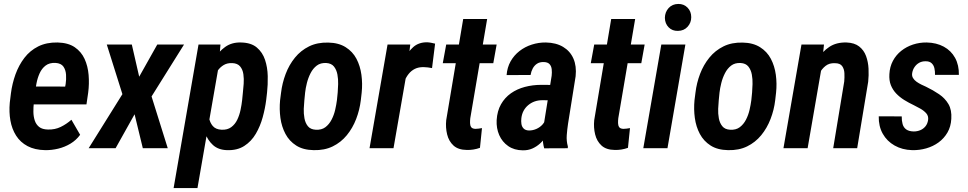

<svg xmlns="http://www.w3.org/2000/svg" viewBox="-20 -755 4929 978"><path d="M210 9.8Q157.2 8.8 120.4 -10.7Q83.5 -30.3 62 -64.2Q40.5 -98.1 33 -141.1Q25.4 -184.1 29.8 -231.9L35.6 -279.3Q42 -329.1 58.8 -376Q75.7 -422.9 104.2 -460.2Q132.8 -497.6 174.8 -518.6Q216.8 -539.6 273.4 -538.6Q327.6 -537.1 360.8 -514.4Q394 -491.7 410.9 -454.8Q427.7 -418 431.4 -373Q435.1 -328.1 429.2 -283.2L420.4 -223.1H81.5L97.7 -314.5L312 -314L314.5 -327.6Q317.9 -350.1 316.4 -374.3Q314.9 -398.4 303.2 -415.5Q291.5 -432.6 262.7 -434.6Q231.9 -436 212.4 -421.1Q192.9 -406.2 181.9 -381.8Q170.9 -357.4 165.8 -330.1Q160.6 -302.7 158.2 -279.3L152.3 -231.4Q149.9 -208.5 150.1 -185.1Q150.4 -161.6 157 -141.4Q163.6 -121.1 179.4 -108.4Q195.3 -95.7 224.6 -95.2Q259.8 -94.2 289.1 -108.4Q318.4 -122.6 343.8 -145L388.2 -68.4Q368.2 -41 339.1 -23.4Q310.1 -5.9 276.6 2.2Q243.2 10.3 210 9.8Z M651.4 -528.3 689 -364.3 781.2 -528.3H917.5L752 -263.7L834.5 0H707.5L665.5 -172.9L568.8 0H431.6L603.5 -275.4L523.9 -528.3Z M1094.2 -419.9 985.8 203.1H864.3L991.2 -528.3H1103ZM1340.3 -283.7 1335.9 -245.6Q1330.6 -203.1 1318.1 -157.7Q1305.7 -112.3 1283 -73.5Q1260.3 -34.7 1224.1 -11.5Q1188 11.7 1135.7 9.8Q1091.8 8.3 1064.9 -16.1Q1038.1 -40.5 1024.7 -77.6Q1011.2 -114.7 1007.3 -155.8Q1003.4 -196.8 1005.9 -231L1013.2 -290Q1020 -328.6 1033.4 -371.8Q1046.9 -415 1070.1 -453.4Q1093.3 -491.7 1127 -515.9Q1160.6 -540 1207.5 -538.6Q1259.3 -537.6 1288.3 -512.9Q1317.4 -488.3 1330.1 -450Q1342.8 -411.6 1343.8 -367.4Q1344.7 -323.2 1340.3 -283.7ZM1213.4 -245.1 1217.3 -284.7Q1219.2 -303.2 1221.2 -328.1Q1223.1 -353 1219.7 -377Q1216.3 -400.9 1203.1 -416.7Q1189.9 -432.6 1162.6 -433.6Q1137.7 -434.6 1119.6 -423.8Q1101.6 -413.1 1089.1 -395.5Q1076.7 -377.9 1068.8 -356.7Q1061 -335.4 1057.6 -314.9L1042 -206.1Q1040.5 -181.6 1044.7 -156.2Q1048.8 -130.9 1063.7 -113.3Q1078.6 -95.7 1108.4 -94.2Q1138.2 -92.8 1157.7 -107.2Q1177.2 -121.6 1188.5 -145Q1199.7 -168.5 1205.3 -195.3Q1210.9 -222.2 1213.4 -245.1Z M1406.7 -244.6 1411.6 -282.7Q1417.5 -332 1435.1 -378.4Q1452.6 -424.8 1482.4 -461.4Q1512.2 -498 1554.4 -518.8Q1596.7 -539.6 1652.3 -538.1Q1705.1 -537.1 1740.7 -514.6Q1776.4 -492.2 1795.7 -455.6Q1814.9 -418.9 1821 -374Q1827.1 -329.1 1822.3 -283.2L1817.9 -244.6Q1812 -195.3 1794.2 -148.9Q1776.4 -102.5 1746.6 -66.2Q1716.8 -29.8 1674.8 -9.3Q1632.8 11.2 1577.6 9.8Q1523.9 8.8 1488.8 -13.7Q1453.6 -36.1 1434.1 -72.8Q1414.6 -109.4 1408.4 -154.1Q1402.3 -198.7 1406.7 -244.6ZM1534.2 -283.2 1530.3 -243.7Q1528.3 -225.6 1527.3 -200.9Q1526.4 -176.3 1530.8 -152.3Q1535.2 -128.4 1548.3 -112.1Q1561.5 -95.7 1587.9 -94.2Q1617.7 -92.3 1637.2 -106.9Q1656.7 -121.6 1668.9 -145.3Q1681.2 -168.9 1687.3 -195.6Q1693.4 -222.2 1696.3 -245.1L1700.2 -284.2Q1701.7 -301.8 1702.4 -326.7Q1703.1 -351.6 1698.7 -375.5Q1694.3 -399.4 1681.2 -416Q1668 -432.6 1641.6 -434.1Q1612.8 -435.5 1593.5 -420.9Q1574.2 -406.2 1562 -382.3Q1549.8 -358.4 1543.2 -332Q1536.6 -305.7 1534.2 -283.2Z M2056.2 -412.1 1984.4 0H1862.3L1954.1 -528.3H2069.8ZM2196.3 -532.7 2180.7 -408.2Q2169.9 -410.2 2159.2 -411.6Q2148.4 -413.1 2138.2 -413.1Q2112.3 -413.6 2093.5 -404.3Q2074.7 -395 2061.5 -378.4Q2048.3 -361.8 2040 -340.8Q2031.7 -319.8 2026.9 -297.9L2002.9 -301.8Q2006.8 -333 2015.6 -373.8Q2024.4 -414.6 2041 -452.9Q2057.6 -491.2 2085.4 -515.6Q2113.3 -540 2155.8 -539.6Q2166.5 -539.1 2176.3 -537.1Q2186 -535.2 2196.3 -532.7Z M2509.8 -528.3 2492.7 -433.1H2235.4L2252.9 -528.3ZM2339.4 -658.2H2461.4L2375.5 -152.8Q2374 -140.1 2374.3 -127.9Q2374.5 -115.7 2380.1 -107.4Q2385.7 -99.1 2401.9 -98.6Q2410.2 -98.6 2418.5 -99.9Q2426.8 -101.1 2435.1 -102.5L2424.8 -2Q2408.2 3.9 2391.6 6.6Q2375 9.3 2357.4 8.8Q2314 8.3 2290 -13.7Q2266.1 -35.6 2257.6 -70.3Q2249 -105 2252.9 -143.1Z M2749 -114.3 2790 -369.1Q2792 -385.7 2790.3 -401.9Q2788.6 -418 2779.3 -428.2Q2770 -438.5 2749.5 -439Q2729 -439.5 2715.3 -430.4Q2701.7 -421.4 2693.6 -406.2Q2685.5 -391.1 2682.6 -373L2560.5 -372.6Q2563.5 -411.6 2580.8 -442.4Q2598.1 -473.1 2626 -494.9Q2653.8 -516.6 2688.7 -527.8Q2723.6 -539.1 2760.7 -538.6Q2812.5 -537.6 2848.4 -516.1Q2884.3 -494.6 2900.9 -456.5Q2917.5 -418.5 2912.1 -366.7L2873.5 -125Q2869.1 -96.2 2866.9 -66.4Q2864.7 -36.6 2872.6 -8.8L2872.1 0L2752 0.5Q2744.1 -27.3 2744.9 -56.6Q2745.6 -85.9 2749 -114.3ZM2800.8 -322.3 2788.1 -244.1 2742.7 -244.6Q2721.7 -244.6 2703.6 -238.3Q2685.5 -231.9 2670.9 -219.7Q2656.2 -207.5 2647.2 -190.9Q2638.2 -174.3 2635.7 -153.3Q2633.8 -137.7 2636 -123.5Q2638.2 -109.4 2647.5 -100.1Q2656.7 -90.8 2674.8 -90.3Q2694.3 -90.3 2712.9 -98.6Q2731.4 -106.9 2744.4 -121.8Q2757.3 -136.7 2760.3 -156.7L2781.7 -105.5Q2773.9 -82 2761.2 -61Q2748.5 -40 2730.7 -23.9Q2712.9 -7.8 2691.2 1.7Q2669.4 11.2 2642.6 10.7Q2599.1 10.3 2568.6 -11Q2538.1 -32.2 2522.9 -66.9Q2507.8 -101.6 2509.8 -143.1Q2512.7 -189.9 2532 -223.9Q2551.3 -257.8 2582.5 -279.8Q2613.8 -301.8 2653.6 -312.3Q2693.4 -322.8 2736.8 -322.8Z M3263.7 -528.3 3246.6 -433.1H2989.3L3006.8 -528.3ZM3093.3 -658.2H3215.3L3129.4 -152.8Q3127.9 -140.1 3128.2 -127.9Q3128.4 -115.7 3134 -107.4Q3139.6 -99.1 3155.8 -98.6Q3164.1 -98.6 3172.4 -99.9Q3180.7 -101.1 3189 -102.5L3178.7 -2Q3162.1 3.9 3145.5 6.6Q3128.9 9.3 3111.3 8.8Q3067.9 8.3 3043.9 -13.7Q3020 -35.6 3011.5 -70.3Q3002.9 -105 3006.8 -143.1Z M3471.2 -528.3 3379.9 0H3256.8L3348.6 -528.3ZM3366.7 -664.1Q3367.2 -693.4 3385.7 -713.9Q3404.3 -734.4 3434.6 -734.9Q3463.4 -735.4 3482.2 -716.1Q3501 -696.8 3501 -667.5Q3501 -639.2 3482.4 -618.7Q3463.9 -598.1 3433.6 -597.7Q3404.8 -596.7 3386 -615.7Q3367.2 -634.8 3366.7 -664.1Z M3517.6 -244.6 3522.5 -282.7Q3528.3 -332 3545.9 -378.4Q3563.5 -424.8 3593.3 -461.4Q3623 -498 3665.3 -518.8Q3707.5 -539.6 3763.2 -538.1Q3815.9 -537.1 3851.6 -514.6Q3887.2 -492.2 3906.5 -455.6Q3925.8 -418.9 3931.9 -374Q3938 -329.1 3933.1 -283.2L3928.7 -244.6Q3922.9 -195.3 3905 -148.9Q3887.2 -102.5 3857.4 -66.2Q3827.6 -29.8 3785.6 -9.3Q3743.7 11.2 3688.5 9.8Q3634.8 8.8 3599.6 -13.7Q3564.5 -36.1 3544.9 -72.8Q3525.4 -109.4 3519.3 -154.1Q3513.2 -198.7 3517.6 -244.6ZM3645 -283.2 3641.1 -243.7Q3639.2 -225.6 3638.2 -200.9Q3637.2 -176.3 3641.6 -152.3Q3646 -128.4 3659.2 -112.1Q3672.4 -95.7 3698.7 -94.2Q3728.5 -92.3 3748 -106.9Q3767.6 -121.6 3779.8 -145.3Q3792 -168.9 3798.1 -195.6Q3804.2 -222.2 3807.1 -245.1L3811 -284.2Q3812.5 -301.8 3813.2 -326.7Q3814 -351.6 3809.6 -375.5Q3805.2 -399.4 3792 -416Q3778.8 -432.6 3752.4 -434.1Q3723.6 -435.5 3704.3 -420.9Q3685.1 -406.2 3672.9 -382.3Q3660.6 -358.4 3654.1 -332Q3647.5 -305.7 3645 -283.2Z M4164.6 -408.7 4093.8 0H3970.7L4062.5 -528.3H4177.2ZM4123.5 -282.2 4093.3 -281.2Q4097.2 -323.2 4109.4 -368.7Q4121.6 -414.1 4145 -453.1Q4168.5 -492.2 4204.3 -516.1Q4240.2 -540 4292 -538.6Q4332.5 -537.1 4356.4 -518.3Q4380.4 -499.5 4391.4 -469.7Q4402.3 -439.9 4404.1 -405.5Q4405.8 -371.1 4402.3 -338.4L4346.2 0H4224.1L4280.3 -339.8Q4282.2 -360.8 4281.2 -382.1Q4280.3 -403.3 4269.8 -418.2Q4259.3 -433.1 4232.9 -433.1Q4204.6 -434.6 4185.3 -419.4Q4166 -404.3 4153.6 -380.4Q4141.1 -356.4 4134.3 -330.1Q4127.4 -303.7 4123.5 -282.2Z M4707.5 -143.6Q4710.4 -164.1 4698 -178Q4685.5 -191.9 4667.5 -201.9Q4649.4 -211.9 4634.8 -219.2Q4608.9 -231.4 4585.7 -245.8Q4562.5 -260.3 4544.9 -278.8Q4527.3 -297.4 4517.8 -321.3Q4508.3 -345.2 4510.3 -377.4Q4512.2 -415 4528.3 -445.1Q4544.4 -475.1 4570.8 -496.1Q4597.2 -517.1 4630.6 -528.1Q4664.1 -539.1 4700.2 -538.6Q4750 -537.6 4787.4 -517.3Q4824.7 -497.1 4845 -460.2Q4865.2 -423.3 4864.3 -373.5H4742.7Q4743.2 -391.1 4739.7 -407Q4736.3 -422.9 4725.3 -433.1Q4714.4 -443.4 4693.8 -442.9Q4675.8 -442.9 4661.9 -435.1Q4647.9 -427.2 4638.7 -413.8Q4629.4 -400.4 4626.5 -383.3Q4624 -368.7 4630.6 -357.7Q4637.2 -346.7 4648.7 -338.6Q4660.2 -330.6 4673.1 -324.2Q4686 -317.9 4696.3 -313.5Q4732.9 -295.9 4763.4 -275.1Q4793.9 -254.4 4811.3 -224.6Q4828.6 -194.8 4825.7 -149.9Q4823.7 -110.4 4806.2 -80.1Q4788.6 -49.8 4760.7 -29.5Q4732.9 -9.3 4698 0.7Q4663.1 10.7 4626 9.8Q4575.7 8.3 4536.9 -13.7Q4498 -35.6 4476.6 -73.7Q4455.1 -111.8 4456.1 -162.6L4573.2 -162.1Q4572.8 -140.6 4577.6 -123Q4582.5 -105.5 4596.2 -95.7Q4609.9 -85.9 4634.3 -85.4Q4652.3 -85.4 4668 -92Q4683.6 -98.6 4694.1 -111.6Q4704.6 -124.5 4707.5 -143.6Z"/></svg>

Font: Roboto Condensed SemiBold
Style: Italic
Weight: 600
Italic angle: -12°
Designer: Christian Robertson
Foundry: Google
Version: Version 3.008; 2023